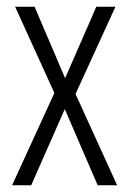

<svg xmlns="http://www.w3.org/2000/svg" viewBox="-20 -552 384 572"><path d="M142 -275 16 0H73L173 -227L271 0H329L205 -272L324 -532H267L174 -319L83 -532H25Z"/></svg>

Font: Noto Sans Lao Looped ExtraCondensed Light
Style: Regular
Weight: 300
Width: 2
Designer: Mark Frömberg, Ben Mitchell
Foundry: The Fontpad Ltd
Version: Version 1.002